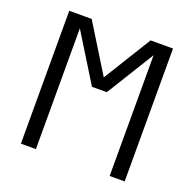

<svg xmlns="http://www.w3.org/2000/svg" viewBox="-129 -867 1007 998"><g transform="rotate(20 375.0 -367.5)"><path d="M88 0V-735H212L375 -471L538 -735H662V0H579V-668L416 -404H334L171 -668V0Z"/></g></svg>

Font: Iosevka Aile
Style: Regular
Weight: 400
Designer: Belleve Invis
Foundry: Belleve Invis
Version: Version 28.0.1; ttfautohint (v1.8.4)